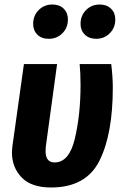

<svg xmlns="http://www.w3.org/2000/svg" viewBox="-20 -815 546 851"><path d="M480 -427Q480 -220 420.5 -102Q361 16 206 16Q119 16 76 -28.5Q33 -73 33 -139Q33 -149 35 -167L86 -531H233L183 -165Q182 -158 182 -145Q182 -95 222 -95Q287 -95 312 -201.5Q337 -308 337 -437Q337 -492 333 -531H473Q480 -472 480 -427ZM127 -709Q127 -746 151.5 -770.5Q176 -795 212 -795Q244 -795 262.5 -776.5Q281 -758 281 -729Q281 -692 256.5 -667.5Q232 -643 196 -643Q164 -643 145.5 -661.5Q127 -680 127 -709ZM337 -709Q337 -746 361.5 -770.5Q386 -795 422 -795Q453 -795 472 -776.5Q491 -758 491 -729Q491 -692 466.5 -667.5Q442 -643 406 -643Q375 -643 356 -661.5Q337 -680 337 -709Z"/></svg>

Font: Fira Sans Condensed
Style: Bold Italic
Weight: 700
Width: 3
Italic angle: -8°
Designer: Carrois Corporate & Edenspiekermann AG
Foundry: Carrois Corporate GbR & Edenspiekermann AG
Version: Version 4.203